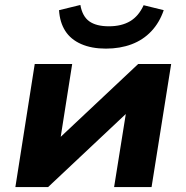

<svg xmlns="http://www.w3.org/2000/svg" viewBox="-20 -754 751 774"><path d="M42 0 120 -496H271L219 -166H186L537 -496H670L591 0H440L493 -331H526L174 0ZM407 -558Q349 -558 307 -576.5Q265 -595 243 -629.5Q221 -664 218 -713L304 -734Q312 -688 340 -668Q368 -648 419 -648Q470 -648 504.5 -668.5Q539 -689 559 -733L640 -713Q623 -663 590 -628Q557 -593 510.5 -575.5Q464 -558 407 -558Z"/></svg>

Font: Nunito Sans 10pt SemiExpanded ExtraBold
Style: Italic
Weight: 800
Width: 6
Italic angle: -9°
Designer: Vernon Adams
Foundry: Vernon Adams
Version: Version 3.101;gftools[0.9.27]